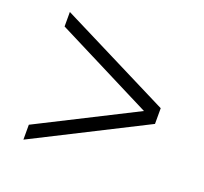

<svg xmlns="http://www.w3.org/2000/svg" viewBox="-112 -791 953 896"><g transform="rotate(20 364.5 -343.0)"><path d="M641 -383V-305L89 -26V-100L572 -344L89 -588V-660Z"/></g></svg>

Font: Oakes Grotesk
Style: Regular
Weight: 400
Designer: Samuel Oakes
Foundry: Samuel Oakes
Version: Version 1.000;PS 001.000;hotconv 1.0.88;makeotf.lib2.5.64775